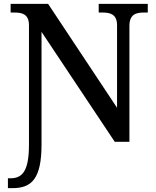

<svg xmlns="http://www.w3.org/2000/svg" viewBox="-20 -734 810 994"><path d="M21 240H45C144 240 195 191 195 14V-569L574 0H650V-599C650 -660 684 -669 724 -669H745V-714H491V-669H512C551 -669 586 -660 586 -603V-176L229 -714H35V-669H56C96 -669 130 -660 130 -603V14C130 150 97 189 34 189H21Z"/></svg>

Font: Noto Serif Thai Medium
Style: Regular
Weight: 500
Designer: Monotype Design Team
Foundry: Monotype Imaging Inc.
Version: Version 1.901;PS 001.901;hotconv 1.0.88;makeotf.lib2.5.64775